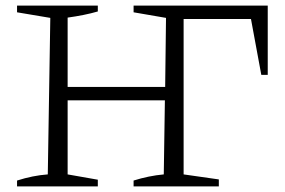

<svg xmlns="http://www.w3.org/2000/svg" viewBox="-20 -667 1019 687"><path d="M41 0V-21Q69 -30 96.5 -35.5Q124 -41 151 -43L160 -603L41 -623V-647H330V-626Q306 -619 278.5 -613.5Q251 -608 222 -604V-356H571L574 -603L458 -623V-647H938V-399H915L878 -599H637V-43L763 -25V0H458V-21Q512 -38 566 -43L570 -308H222V-43L330 -24V0Z"/></svg>

Font: Piazzolla Light
Style: Regular
Weight: 300
Designer: Juan Pablo del Peral
Foundry: Huerta Tipografica
Version: Version 1.330